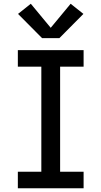

<svg xmlns="http://www.w3.org/2000/svg" viewBox="-20 -1002 540 1022"><path d="M75 0V-88H200V-647H75V-735H425V-647H300V-88H425V0ZM204 -799 76 -928 144 -982 250 -854 356 -982 424 -928 296 -799Z"/></svg>

Font: Iosevka SS04 Semibold
Style: Regular
Weight: 600
Monospace: yes
Designer: Belleve Invis
Foundry: Belleve Invis
Version: Version 19.0.0; ttfautohint (v1.8.4)